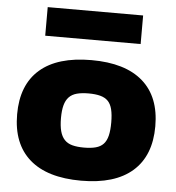

<svg xmlns="http://www.w3.org/2000/svg" viewBox="-55 -828 818 890"><g transform="rotate(5 354.5 -383.0)"><path d="M131 -777H575V-644H131ZM355 11Q197 11 115 -61Q33 -133 33 -270Q33 -407 115 -478.5Q197 -550 355 -550Q512 -550 594 -478.5Q676 -407 676 -270Q676 -133 594 -61Q512 11 355 11ZM355 -143Q387 -143 409.5 -149Q432 -155 445.5 -169.5Q459 -184 465 -208.5Q471 -233 471 -270Q471 -306 465 -330.5Q459 -355 445.5 -369Q432 -383 409.5 -389Q387 -395 355 -395Q323 -395 300.5 -389Q278 -383 264 -368.5Q250 -354 243.5 -330Q237 -306 237 -270Q237 -234 243.5 -209.5Q250 -185 264 -170Q278 -155 300.5 -149Q323 -143 355 -143Z"/></g></svg>

Font: Encode Sans Wide
Style: ExtraBold
Weight: 800
Designer: Pablo Impallari, Andres Torresi
Foundry: Pablo Impallari, Andres Torresi
Version: Version 1.000; ttfautohint (v1.00) -l 8 -r 50 -G 200 -x 14 -